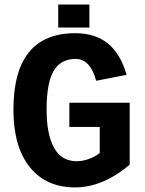

<svg xmlns="http://www.w3.org/2000/svg" viewBox="-20 -815 640 845"><path d="M550.8 -90.3Q432.1 9.8 310.1 9.8Q182.6 9.8 110.8 -79.8Q39.1 -169.4 39.1 -332.5Q39.1 -668.9 311.5 -668.9Q399.4 -668.9 455.1 -623.5Q510.7 -578.1 537.1 -485.8L403.3 -459.5Q377.4 -555.7 313 -555.7Q247.1 -555.7 216.1 -502.9Q185.1 -450.2 185.1 -332.5Q185.1 -223.6 217.8 -164.6Q250.5 -105.5 317.4 -105.5Q343.3 -105.5 370.8 -115.2Q398.4 -125 418.9 -141.6V-256.3H285.2V-362.8H550.8ZM236.3 -693.8V-794.9H373.5V-693.8Z"/></svg>

Font: Liberation Mono
Style: Bold
Weight: 700
Monospace: yes
Designer: Steve Matteson
Foundry: Ascender Corporation
Version: Version 2.1.5